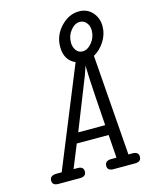

<svg xmlns="http://www.w3.org/2000/svg" viewBox="-123 -905 770 984"><g transform="rotate(-15 262.5 -413.5)"><path d="M30.8 -25.9Q30.8 -52.7 65.9 -53.2H94.2L309.1 -580.1Q252.9 -605 252.9 -675.8Q252.9 -736.8 295.9 -782Q338.9 -827.1 392.1 -827.1Q436 -827.1 463.1 -796.6Q490.2 -766.1 490.2 -722.2Q490.2 -681.2 467 -644Q443.8 -606.9 408.2 -586.9L448.2 -53.2H469.2Q502.4 -53.2 502 -26.9Q502 0 469.2 0H355Q322.8 0 323.2 -25.9Q323.2 -52.7 356.9 -53.2H384.8L376 -175.8H207L157.2 -53.2H178.2Q210.4 -53.2 210 -26.9Q210 0 176.8 0H63Q30.8 0 30.8 -25.9ZM229 -229H372.1Q369.1 -262.2 361.6 -383.1Q354 -503.9 354 -535.2V-549.8L336.9 -501ZM312 -683.1Q312 -658.2 325 -641.1Q337.9 -624 358.9 -624Q385.7 -624 408.4 -652.1Q431.2 -680.2 431.2 -715.8Q431.2 -740.7 417.5 -757.3Q403.8 -773.9 382.8 -773.9Q356 -773.9 334 -746.6Q312 -719.2 312 -683.1Z"/></g></svg>

Font: CMU Typewriter Text
Style: LightOblique
Weight: 200
Italic angle: -9.46001°
Version: Version 0.7.0